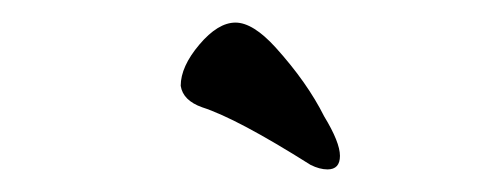

<svg xmlns="http://www.w3.org/2000/svg" viewBox="-20 -695 429 170"><path d="M159 -600Q142 -606 140 -619Q140 -636 156.5 -655.5Q173 -675 188.5 -675Q204 -675 224 -653Q252 -622 267 -592Q281 -569 281 -557Q281 -545 270 -545Q263 -545 255 -549Q190 -590 159 -600Z"/></svg>

Font: Chicle
Style: Regular
Weight: 400
Designer: Angel Koziupa and Alejandro Paul
Foundry: Angel Koziupa and Alejandro Paul
Version: Version 1.000